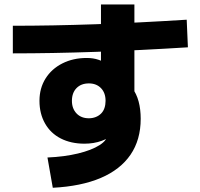

<svg xmlns="http://www.w3.org/2000/svg" viewBox="-20 -836 920 881"><path d="M197.8 -113.3Q275.6 -116.7 337.8 -131.7Q400 -146.7 436.7 -170Q473.3 -193.3 473.3 -220V-241.1L510 -225.6Q497.8 -214.4 481.7 -205.6Q465.6 -196.7 447.2 -190Q428.9 -183.3 408.9 -180Q388.9 -176.7 367.8 -176.7Q305.6 -176.7 258.9 -200.6Q212.2 -224.4 186.7 -269.4Q161.1 -314.4 161.1 -373.3Q161.1 -431.1 188.9 -475.6Q216.7 -520 266.1 -545Q315.6 -570 377.8 -570Q407.8 -570 432.2 -561.7Q456.7 -553.3 496.7 -532.2L443.3 -504.4V-815.6H596.7V-376.7L585.6 -434.4Q606.7 -405.6 616.1 -370Q625.6 -334.4 625.6 -291.1Q625.6 -194.4 578.9 -126.1Q532.2 -57.8 442.2 -19.4Q352.2 18.9 222.2 25.6ZM464.4 -373.3Q464.4 -410 443.3 -431.7Q422.2 -453.3 387.8 -453.3Q352.2 -453.3 331.1 -431.7Q310 -410 310 -373.3Q310 -337.8 331.1 -315.6Q352.2 -293.3 387.8 -293.3Q404.4 -293.3 418.9 -298.9Q433.3 -304.4 443.9 -315Q454.4 -325.6 459.4 -340.6Q464.4 -355.6 464.4 -373.3ZM38.9 -717.8Q398.9 -717.8 836.7 -745.6L842.2 -618.9Q398.9 -591.1 38.9 -591.1Z"/></svg>

Font: Paperlogy 8 ExtraBold
Style: Regular
Weight: 800
Designer: redesigned by Lee Juim, glyphs from Gmarket Sans & Montserrat
Foundry: PT&
Version: Version 1.001